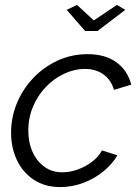

<svg xmlns="http://www.w3.org/2000/svg" viewBox="-20 -750 566 780"><path d="M225 10Q162 10 117 -20Q72 -50 48.5 -100Q25 -150 25 -211Q25 -274 49 -331.5Q73 -389 115.5 -433.5Q158 -478 214.5 -504Q271 -530 336 -530Q408 -530 453.5 -496.5Q499 -463 513 -406L443 -385Q431 -426 400 -448Q369 -470 326 -470Q282 -470 240.5 -450.5Q199 -431 166 -396.5Q133 -362 114 -316.5Q95 -271 95 -220Q95 -171 112.5 -132.5Q130 -94 161 -72Q192 -50 233 -50Q265 -50 297.5 -62Q330 -74 356 -94.5Q382 -115 394 -139L457 -119Q435 -82 398.5 -52.5Q362 -23 317 -6.5Q272 10 225 10ZM251 -710 293 -730 361 -667 455 -730 489 -710 376 -624H326Z"/></svg>

Font: Raleway
Style: Italic
Weight: 400
Italic angle: -12°
Designer: Matt McInerney, Pablo Impallari, Rodrigo Fuenzalida
Foundry: Matt McInerney, Pablo Impallari, Rodrigo Fuenzalida
Version: Version 4.026